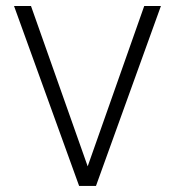

<svg xmlns="http://www.w3.org/2000/svg" viewBox="-20 -615 579 635"><path d="M457 -595.2 270 -64.9 82.5 -595.2H26.4L241.7 0H297.4L512.2 -595.2Z"/></svg>

Font: Now Light
Style: Regular
Weight: 300
Designer: Alfredo Marco Pradil
Foundry: Alfredo Marco Pradil
Version: Version 1.200;hotconv 1.0.109;makeotfexe 2.5.65596